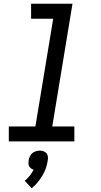

<svg xmlns="http://www.w3.org/2000/svg" viewBox="-20 -755 540 1025"><path d="M377 0H27V-80H169L264 -655H146V-735H367L259 -80H377ZM149 250 112 210Q127 198 139 182.5Q151 167 160 151Q152 149 145.5 144Q139 139 135.5 132.5Q132 126 132 117.5Q132 109 133 101Q135 90 139.5 80Q144 70 152 63Q160 56 171.5 52.5Q183 49 193 49Q203 49 212.5 52.5Q222 56 228 63Q234 70 235.5 80Q237 90 235 101Q232 122 225 142.5Q218 163 206.5 182Q195 201 181 218.5Q167 236 149 250Z"/></svg>

Font: Iosevka Medium Oblique
Style: Regular
Weight: 500
Italic angle: -9°
Monospace: yes
Designer: Belleve Invis
Foundry: Belleve Invis
Version: Version 32.5.0; ttfautohint (v1.8.4)